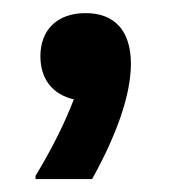

<svg xmlns="http://www.w3.org/2000/svg" viewBox="-20 -152 265 297"><path d="M122.5 125C160 57.5 182.5 -5 182.5 -53.3C182.5 -104.2 157.5 -131.7 112.5 -131.7C67.5 -131.7 42.5 -105 42.5 -65C42.5 -29.2 61.7 -5.8 94.2 1.7C80.8 36.7 61.7 75.8 35 120V125Z"/></svg>

Font: Familjen Grotesk Medium
Style: Regular
Weight: 500
Designer: Anders Wikstroem, Jonas Baeckman, Matilda Gysing, Kristian Moeller
Foundry: Familjen STHLM AB
Version: Version 2.000